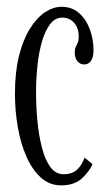

<svg xmlns="http://www.w3.org/2000/svg" viewBox="-20 -548 328 578"><path d="M164 10Q129 10 103 -13.5Q77 -37 59.5 -76.8Q42 -116.5 33.5 -165.8Q25 -215 25 -266.5Q25 -331 37.2 -379.8Q49.5 -428.5 69.8 -461.2Q90 -494 115 -510.8Q140 -527.5 165 -527.5Q197 -527.5 218.2 -508.5Q239.5 -489.5 250.5 -459.5Q261.5 -429.5 261.5 -397Q261.5 -376.5 254.2 -365.2Q247 -354 234 -354Q220.5 -354 212.8 -364Q205 -374 205 -390Q205 -400.5 208 -406.5Q211 -412.5 214 -419.2Q217 -426 217 -437.5Q217 -464 203 -479.5Q189 -495 167.5 -495Q146 -495 131 -475.5Q116 -456 106.5 -423.5Q97 -391 92.8 -350.8Q88.5 -310.5 88.5 -269.5Q88.5 -228.5 92.5 -185.2Q96.5 -142 105.8 -105.2Q115 -68.5 131 -46Q147 -23.5 171.5 -23.5Q197.5 -23.5 212.2 -37.5Q227 -51.5 234.5 -73.5L258.5 -54Q250 -33 227.2 -11.5Q204.5 10 164 10Z"/></svg>

Font: Imbue Light
Style: Regular
Weight: 300
Designer: Tyler Finck
Foundry: Etcetera Type Company
Version: Version 1.102